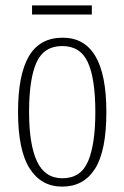

<svg xmlns="http://www.w3.org/2000/svg" viewBox="-20 -683 461 713"><path d="M211 10Q133 10 90 -57.5Q47 -125 47 -267Q47 -406 87.5 -474.5Q128 -543 213 -543Q375 -543 375 -267Q375 -123 333 -56.5Q291 10 211 10ZM212 -21Q280 -21 307 -84Q334 -147 334 -267Q334 -390 306.5 -451Q279 -512 211 -512Q143 -512 115.5 -451Q88 -390 88 -267Q88 -146 117.5 -83.5Q147 -21 212 -21ZM99 -629V-663H321V-629Z"/></svg>

Font: Noto Serif ExtraCondensed ExtraLight
Style: Regular
Weight: 200
Width: 2
Designer: Monotype Design Team
Foundry: Monotype Imaging Inc.
Version: Version 2.015